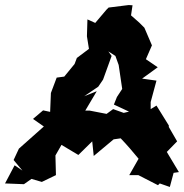

<svg xmlns="http://www.w3.org/2000/svg" viewBox="-24 -734 730 762"><path d="M526 -104 489 -39H525L603 1L610 -6L650 8L665 -48L686 -51L638 -131L679 -173L646 -230V-236L597 -315L574 -301V-329L597 -414L540 -422L602 -467L555 -499L579 -554L549 -624L529 -644L496 -673L502 -713L487 -714L407 -704L398 -695L354 -643L323 -657L321 -590L329 -540L281 -504L272 -480L231 -430L201 -426L178 -365L175 -290L147 -296L107 -262L150 -232L51 -144L30 -99L65 -57L34 -78L-4 -6L71 -3L101 -24L142 -12L198 -39L196 -117L220 -159L287 -119L342 -173L348 -115L427 -181L455 -185C480 -159 503 -132 526 -104ZM293 -265 299 -269 360 -372 310 -352 366 -390 385 -418 419 -512 406 -530 434 -512 447 -476 461 -381 440 -349 428 -319 488 -291 467 -286 425 -301 399 -282 332 -295H267Z"/></svg>

Font: Asimov Aggro
Style: It
Weight: 500
Designer: Google
Version: Version 2.000980; 2014